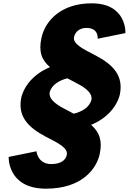

<svg xmlns="http://www.w3.org/2000/svg" viewBox="-20 -860 775 1155"><path d="M256.5 275C476.5 275 561.7 152 580 66C597.2 -15 577.8 -65 528.2 -109C619 -146 680.5 -214 700.4 -289C724.7 -403 662.9 -470 554 -527C475.5 -567 416.9 -597 425.4 -637C432 -668 458.1 -692 500.1 -692C576.1 -692 567.3 -627 567.3 -627L734.5 -661C734.5 -661 744.5 -840 531.5 -840C351.5 -840 252.1 -739 229.1 -631C211.7 -549 230.1 -499 280.9 -456C190.1 -419 128.6 -351 108.7 -276C84.4 -162 146.2 -95 255.1 -38C333.6 2 390.4 31 381.7 72C375.5 101 349 127 288 127C206 127 199.4 50 199.4 50L32.1 84C32.1 84 23.5 275 256.5 275ZM406.3 -378C410.7 -375 416.3 -373 421.6 -370C475.7 -342 537.7 -309 530.3 -260C516.8 -211 468.7 -187 423.4 -176L402.7 -187C398.4 -190 392.8 -192 387.4 -195C333.4 -223 271.4 -256 278.8 -305C292 -353 340.1 -377 384.7 -389Z"/></svg>

Font: Hussar Nova
Style: 76
Weight: 700
Foundry: Cannot Into Space Fonts
Version: Version 0.99